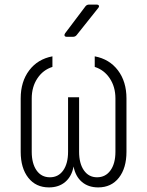

<svg xmlns="http://www.w3.org/2000/svg" viewBox="-20 -805 640 835"><path d="M193 10Q136 10 103 -32Q70 -74 70 -145V-377Q70 -450 107 -499Q144 -548 208 -560V-514Q167 -501 142.5 -464Q118 -427 118 -377V-145Q118 -94 139 -64Q160 -34 197 -34Q234 -34 255 -64Q276 -94 276 -145V-382H324V-145Q324 -94 345 -64Q366 -34 402 -34Q439 -34 460.5 -64Q482 -94 482 -145V-377Q482 -427 457.5 -464Q433 -501 392 -514V-560Q456 -548 493 -499Q530 -450 530 -377V-145Q530 -74 497 -32Q464 10 407 10Q364 10 336 -14Q308 -38 300 -81Q292 -38 264 -14Q236 10 193 10ZM270 -645Q263 -645 261 -649.5Q259 -654 263 -660L352 -778Q358 -785 367 -785H400Q408 -785 410 -780.5Q412 -776 407 -770L313 -652Q307 -645 298 -645Z"/></svg>

Font: Pitagon Sans Mono Thin
Style: Regular
Weight: 100
Monospace: yes
Designer: Travis Tran
Foundry: Pitagon
Version: Version 1.001; ttfautohint (v1.8.4.7-5d5b);gftools[0.9.26]